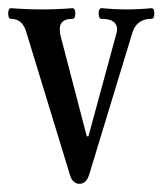

<svg xmlns="http://www.w3.org/2000/svg" viewBox="-22 -438 397 469"><path d="M172 11Q157 11 150 -7L43 -357Q34 -392 5 -392Q-2 -392 -2 -405Q-2 -418 5 -418Q43 -415 80 -415Q118 -415 155 -418Q162 -418 162 -405Q162 -392 155 -392Q124 -392 124 -367Q124 -363 124.5 -359.5Q125 -356 125 -354L190 -105H194L262 -355Q264 -361 264 -366Q264 -392 226 -392Q219 -392 219 -405Q219 -418 226 -418Q258 -415 287 -415Q318 -415 348 -418Q355 -418 355 -405Q355 -392 348 -392Q329 -392 317.5 -383Q306 -374 301 -357L196 -12Q189 11 172 11Z"/></svg>

Font: Junicode Two Beta Condensed
Style: Regular
Weight: 400
Width: 3
Designer: Peter S. Baker
Foundry: Briery Creek Software
Version: Version 1.053; ttfautohint (v1.8.4)